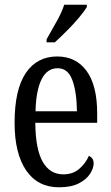

<svg xmlns="http://www.w3.org/2000/svg" viewBox="-20 -786 471 816"><path d="M231 10Q140 10 91 -62Q42 -134 42 -264Q42 -405 89.5 -475.5Q137 -546 223 -546Q303 -546 348 -484.5Q393 -423 393 -304V-264H130Q131 -152 161.5 -98.5Q192 -45 249 -45Q290 -45 317 -68.5Q344 -92 358 -124Q366 -120 372 -112.5Q378 -105 378 -91Q378 -71 362.5 -47Q347 -23 314.5 -6.5Q282 10 231 10ZM307 -313Q306 -395 287.5 -445.5Q269 -496 225 -496Q180 -496 156.5 -448.5Q133 -401 131 -313ZM178 -619Q199 -657 220.5 -694.5Q242 -732 253 -766H349V-756Q339 -739 316 -711.5Q293 -684 265 -656Q237 -628 213 -606H178Z"/></svg>

Font: Noto Serif Lao ExtraCondensed
Style: Regular
Weight: 400
Width: 2
Designer: Monotype Design Team
Foundry: Monotype Imaging Inc.
Version: Version 2.003; ttfautohint (v1.8.4.7-5d5b)